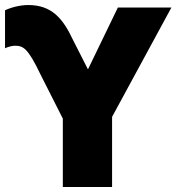

<svg xmlns="http://www.w3.org/2000/svg" viewBox="-21 -744 702 764"><path d="M91 -724C57 -724 19 -713 -1 -703V-552C9 -557 28 -562 37 -562C71 -562 89 -555 141 -446L229 -272V0H425V-279L661 -714H448L329 -468L270 -584C229 -672 184 -724 91 -724Z"/></svg>

Font: Noto Sans UI Black
Style: Regular
Weight: 900
Designer: Monotype Design Team
Foundry: Monotype Imaging Inc.
Version: Version 1.901